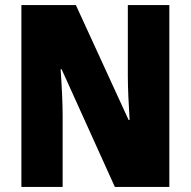

<svg xmlns="http://www.w3.org/2000/svg" viewBox="-20 -734 749 754"><path d="M645 0V-714H482V-436C482 -391 485 -327 489 -263H485L278 -714H64V0H226V-281C226 -325 223 -393 218 -462H222L431 0Z"/></svg>

Font: Noto Sans Georgian Condensed Black
Style: Regular
Weight: 900
Width: 3
Designer: Monotype Design Team, Akaki Razmadze
Foundry: Google LLC
Version: Version 2.005